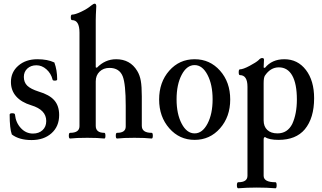

<svg xmlns="http://www.w3.org/2000/svg" viewBox="-20 -745 1741 1038"><path d="M150.9 12.2Q83.5 12.2 43.9 -18.1Q32.2 -50.8 32.2 -125Q32.2 -132.8 45.9 -132.8Q61 -132.8 61 -125Q65.4 -82 92.8 -52.5Q120.1 -22.9 158.2 -22.9Q189.9 -22.9 210 -41.3Q230 -59.6 230 -90.8Q230 -151.4 148.9 -175.8Q95.7 -191.9 67.4 -223.9Q39.1 -255.9 39.1 -301.8Q39.1 -355.5 79.3 -390.1Q119.6 -424.8 182.1 -424.8Q236.8 -424.8 273.9 -407.2Q289.1 -365.7 289.1 -315.9Q289.1 -309.1 276.9 -309.1Q264.2 -309.1 264.2 -314.9Q255.9 -348.1 231.2 -370.1Q206.5 -392.1 176.8 -392.1Q147 -392.1 127.9 -374.5Q108.9 -356.9 108.9 -329.1Q108.9 -299.8 127.4 -281.7Q146 -263.7 189 -250Q247.1 -232.9 273.4 -202.9Q299.8 -172.9 299.8 -123Q299.8 -61.5 258.5 -24.7Q217.3 12.2 150.9 12.2Z M358.9 3.9Q352.1 3.9 352.1 -11.5Q352.1 -26.9 358.9 -26.9Q409.7 -26.9 409.7 -63V-568.8Q409.7 -636.2 369.6 -636.2Q362.8 -636.2 362.8 -651.1Q362.8 -666 369.6 -666Q386.2 -666 419.7 -681.9Q453.1 -697.8 472.7 -714.8Q485.8 -725.1 491.7 -725.1Q500.5 -725.1 500.5 -710.9Q497.6 -658.2 497.6 -636.2V-380.9L503.9 -378.9Q548.3 -424.8 607.9 -424.8Q683.6 -424.8 721.7 -361.8Q735.8 -338.9 741.2 -308.3Q746.6 -277.8 746.6 -224.1V-64.9Q746.6 -26.9 799.8 -26.9Q806.2 -26.9 806.2 -11.5Q806.2 3.9 799.8 3.9Q766.6 0 706.5 0Q647.5 0 612.8 3.9Q606 3.9 606 -11.5Q606 -26.9 612.8 -26.9Q659.7 -26.9 659.7 -61V-172.9Q659.7 -290.5 643.6 -332Q625.5 -377.9 571.8 -377.9Q539.1 -377.9 518.3 -357.7Q497.6 -337.4 497.6 -305.2V-64.9Q497.6 -26.9 543.9 -26.9Q549.8 -26.9 550 -11.5Q550.3 3.9 543.9 3.9Q509.3 0 451.7 0Q392.1 0 358.9 3.9Z M1032.2 11.2Q950.2 11.2 895.3 -51.3Q840.3 -113.8 840.3 -207Q840.3 -300.8 895 -362.8Q949.7 -424.8 1032.2 -424.8Q1114.7 -424.8 1169.7 -362.8Q1224.6 -300.8 1224.6 -207Q1224.6 -113.8 1169.7 -51.3Q1114.7 11.2 1032.2 11.2ZM1032.2 -23.9Q1074.2 -23.9 1101.8 -76.4Q1129.4 -128.9 1129.4 -208Q1129.4 -287.6 1101.8 -340.3Q1074.2 -393.1 1032.2 -393.1Q989.7 -393.1 962.2 -340.6Q934.6 -288.1 934.6 -208Q934.6 -128.9 962.2 -76.4Q989.7 -23.9 1032.2 -23.9Z M1268.1 272.9Q1260.7 272.9 1260.7 256.6Q1260.7 240.2 1268.1 240.2Q1317.9 240.2 1317.9 205.1V-275.9Q1317.9 -338.9 1276.9 -338.9Q1270.5 -338.9 1270.5 -354.5Q1270.5 -370.1 1276.9 -370.1Q1293.9 -370.1 1329.3 -388.9Q1364.7 -407.7 1377.9 -419.9Q1387.7 -431.2 1397 -431.2Q1407.2 -431.2 1407.2 -422.9Q1405.3 -394.5 1405.3 -379.9L1412.1 -377.9Q1450.2 -424.8 1517.1 -424.8Q1589.4 -424.8 1633.8 -366.9Q1678.2 -309.1 1678.2 -213.9Q1678.2 -106.9 1627.9 -45.9Q1579.6 11.2 1486.3 11.2Q1435.1 11.2 1413.1 -3.9Q1405.3 -3.9 1405.3 9.8V205.1Q1405.3 240.2 1469.2 240.2Q1475.6 240.2 1475.6 256.6Q1475.6 272.9 1469.2 272.9Q1423.3 269 1368.2 269Q1314 269 1268.1 272.9ZM1480 -23.9Q1534.2 -23.9 1560.1 -75.2Q1585 -129.4 1585 -207Q1585 -291.5 1560.1 -336.2Q1535.2 -380.9 1487.3 -380.9Q1442.4 -380.9 1412.1 -335.9Q1405.3 -325.2 1405.3 -294.9V-94.2Q1405.3 -61 1425 -42.5Q1444.8 -23.9 1480 -23.9Z"/></svg>

Font: Junicode SmCond Medium
Style: Regular
Weight: 500
Width: 4
Designer: Peter S. Baker
Version: Version 2.206